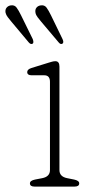

<svg xmlns="http://www.w3.org/2000/svg" viewBox="-57 -689 352 709"><path d="M162.5 -443V-61Q162.5 -36.5 191.5 -31L216.5 -26Q235.5 -22 235.5 -12Q235.5 0 218.5 0H70.5Q53.5 0 53.5 -12Q53.5 -22 72.5 -26L98.5 -31Q127.5 -36.5 127.5 -61V-387Q127.5 -411 106.5 -411H59.5Q43.5 -411 43.5 -423Q43.5 -433 59.5 -438L122.5 -457.5Q128 -459 134.5 -461Q141 -463 147.5 -463Q162.5 -463 162.5 -443ZM21 -632 64 -544.5Q68.5 -532 64 -528Q57 -523.5 49.5 -532L-15 -609Q-21.5 -617 -28 -625.2Q-34.5 -633.5 -36.5 -642Q-38.5 -653.5 -32.8 -660.5Q-27 -667.5 -18 -669Q-3.5 -671.5 4.2 -661Q12 -650.5 21 -632ZM131.5 -632 174 -544.5Q179.5 -532.5 174 -528Q167 -523.5 160 -532L95 -609Q88.5 -617 82 -625.2Q75.5 -633.5 74 -642Q72 -653.5 77.5 -660.5Q83 -667.5 92.5 -669Q107 -671.5 114.8 -661Q122.5 -650.5 131.5 -632Z"/></svg>

Font: Fraunces 9pt S100 Thin
Style: Regular
Weight: 100
Version: Version 1.000; ttfautohint (v1.8.3)